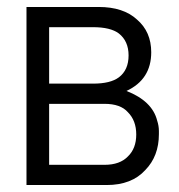

<svg xmlns="http://www.w3.org/2000/svg" viewBox="-20 -547 515 551"><path d="M56 -16V-527H263Q334 -527 373 -491Q414 -456 414 -397Q414 -319 343 -286Q417 -257 431 -201Q436 -186 436 -171V-162Q436 -99 397 -59Q358 -16 286 -16ZM121 -307H247Q297 -307 321 -325Q349 -346 349 -388Q349 -429 321 -451Q297 -469 247 -469H121ZM121 -74H280Q324 -74 347 -98Q371 -121 371 -161Q371 -201 347 -225Q326 -249 280 -249H121Z"/></svg>

Font: Ekushey Sumon
Style: Regular
Weight: 400
Designer: Al Mamun Sumon
Foundry: Al Mamun Sumon
Version: Version 1.0